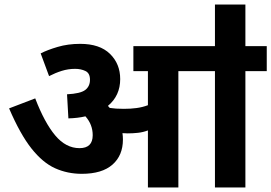

<svg xmlns="http://www.w3.org/2000/svg" viewBox="-20 -825 1194 845"><path d="M521 -211Q521 -141 475 -100.5Q429 -60 340 -60Q277 -60 222.5 -84.5Q168 -109 118.5 -171.5Q69 -234 20 -348L135 -392Q176 -285 223 -229Q270 -173 330 -173Q388 -173 388 -230Q388 -277 356 -313Q322 -305 281 -304L275 -410Q334 -413 355 -429Q376 -445 376 -474Q376 -503 356 -512.5Q336 -522 311 -522Q280 -522 251.5 -513Q223 -504 196 -490L159 -590Q188 -605 233.5 -618.5Q279 -632 333 -632Q419 -632 464 -588Q509 -544 509 -477Q509 -404 455 -359Q459 -354 463 -350Q476 -348 491 -347Q506 -346 525 -346Q555 -346 581 -349.5Q607 -353 631 -362V-512H567V-622H1154V-512H1060V0H926V-512H765V0H631V-251Q610 -243 587.5 -240.5Q565 -238 542 -238Q531 -238 519 -239Q521 -225 521 -211ZM926 -617V-805H1060V-617Z"/></svg>

Font: Noto Sans Devanagari UI
Style: Bold
Weight: 700
Designer: Jelle Bosma - Monotype Design Team
Foundry: Monotype Imaging Inc.
Version: Version 2.004; ttfautohint (v1.8.4.7-5d5b)